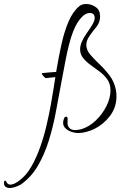

<svg xmlns="http://www.w3.org/2000/svg" viewBox="-200 -663 627 961"><path d="M-151 278Q-167 278 -175 269Q-178 266 -179 261.5Q-180 257 -180 253Q-180 241 -175 241Q-171 241 -167 249Q-161 261 -148 261Q-129 261 -101 239Q-68 214 -43 170.5Q-18 127 1 73.5Q20 20 33 -36Q46 -92 55 -142Q64 -192 69.5 -228Q75 -264 77 -277Q65 -276 53 -274.5Q41 -273 30 -272Q27 -272 21 -278Q15 -284 11 -290.5Q7 -297 11 -297Q48 -301 81 -303Q93 -375 107.5 -440.5Q122 -506 143.5 -556Q165 -606 197 -632Q210 -643 232 -643Q256 -643 278.5 -628Q301 -613 301 -581Q301 -577 300.5 -572.5Q300 -568 299 -563Q295 -543 279.5 -524.5Q264 -506 248 -483Q232 -460 232 -439Q232 -413 251.5 -390Q271 -367 298 -341.5Q325 -316 348.5 -285Q372 -254 380 -213Q383 -197 383 -181Q383 -126 351 -83.5Q319 -41 273 -18Q255 -9 232.5 -3Q210 3 190 3Q177 3 159.5 -2.5Q142 -8 129 -19.5Q116 -31 116 -48Q116 -52 116.5 -55Q117 -58 118 -62Q119 -67 122 -73Q125 -79 132 -79Q139 -79 138.5 -65.5Q138 -52 138 -48V-46Q138 -30 151 -19Q161 -12 176 -12Q184 -12 191.5 -13.5Q199 -15 206 -16Q246 -28 279 -59.5Q312 -91 332.5 -131.5Q353 -172 353 -211Q353 -243 337.5 -265Q322 -287 299.5 -304Q277 -321 254.5 -337Q232 -353 216.5 -372Q201 -391 201 -416Q201 -437 212 -459Q220 -477 235 -498Q250 -519 262 -539Q274 -559 274 -573Q274 -598 249 -598Q231 -598 213 -581Q186 -556 166 -505Q146 -454 128 -361L104 -234Q92 -168 78.5 -97Q65 -26 44 41.5Q23 109 -10 166Q-43 223 -96 261Q-130 278 -151 278Z"/></svg>

Font: Inspiration
Style: Regular
Weight: 400
Designer: Robert E. Leuschke
Foundry: Robert E. Leuschke
Version: Version 2.010; ttfautohint (v1.8.3)